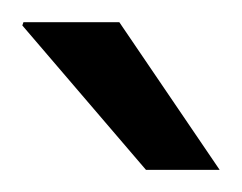

<svg xmlns="http://www.w3.org/2000/svg" viewBox="-20 -743 217 172"><path d="M176.8 -590.8H110.8L0 -720.2L1 -723.1H86.9Z"/></svg>

Font: Archivo Light
Style: Regular
Weight: 300
Designer: Hector Gatti
Foundry: Omnibus-Type
Version: Version 2.001